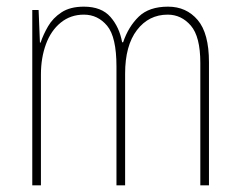

<svg xmlns="http://www.w3.org/2000/svg" viewBox="-20 -650 721 577"><path d="M485 -630Q540 -630 574 -590Q608 -550 608 -463V-93H582V-461Q582 -540 553.5 -573Q525 -606 484 -606Q427 -606 391.5 -559.5Q356 -513 356 -429V-93H330V-450Q330 -539 302 -572.5Q274 -606 232 -606Q192 -606 162.5 -582Q133 -558 118 -517Q103 -476 103 -426V-93H77V-620H96L100 -522H102Q110 -546 124.5 -571Q139 -596 165 -613Q191 -630 232 -630Q285 -630 312 -599Q339 -568 347 -523H350Q366 -570 397 -600Q428 -630 485 -630Z"/></svg>

Font: Noto Sans Kannada UI Condensed Thin
Style: Regular
Weight: 100
Width: 3
Designer: Jelle Bosma - Monotype Design Team
Foundry: Monotype Imaging Inc.
Version: Version 2.005; ttfautohint (v1.8.4.7-5d5b)